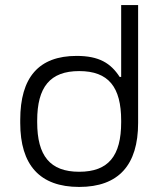

<svg xmlns="http://www.w3.org/2000/svg" viewBox="-20 -730 640 759"><path d="M60 -256V-244C60 -78 137 9 293 9C449 9 526 -78 526 -244V-710H459V-426H453C418 -480 372 -509 283 -509C133 -509 60 -424 60 -256ZM127 -247V-253C127 -386 178 -449 293 -449C409 -449 459 -386 459 -253V-247C459 -114 409 -51 293 -51C178 -51 127 -114 127 -247Z"/></svg>

Font: LT Wave Mono Light
Style: Regular
Weight: 300
Designer: Daniel Lyons
Version: Version 2.5 (Glyphs App)